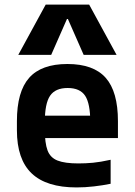

<svg xmlns="http://www.w3.org/2000/svg" viewBox="-20 -810 590 840"><path d="M315 10Q183 10 118.5 -51.5Q54 -113 54 -240V-280Q54 -409 107.5 -469.5Q161 -530 275 -530Q389 -530 442.5 -469.5Q496 -409 496 -280V-206H119V-304H402L375 -272V-275Q375 -357 352.5 -391Q330 -425 276 -425Q222 -425 199 -391Q176 -357 176 -275V-245Q176 -184 188 -152Q200 -120 232 -107.5Q264 -95 323 -95Q355 -95 387 -98Q419 -101 464 -111V-6Q430 1 391 5.5Q352 10 315 10ZM60 -570 180 -790H370L490 -570H346L277 -727H273L204 -570Z"/></svg>

Font: M PLUS Code Latin SemiExpanded SemiBold
Style: Regular
Weight: 600
Width: 6
Designer: Coji Morishita
Foundry: UNDERFOREST DESIGN
Version: Version 1.002; ttfautohint (v1.8.3)